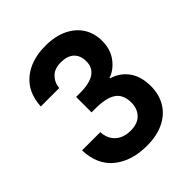

<svg xmlns="http://www.w3.org/2000/svg" viewBox="-206 -876 1011 1011"><g transform="rotate(-45 299.5 -370.5)"><path d="M55 -537Q60 -637 125.5 -691.5Q191 -746 298 -746Q371 -746 423 -720.5Q475 -695 501.5 -651.5Q528 -608 528 -553Q528 -490 495.5 -446.5Q463 -403 418 -388V-384Q476 -366 508.5 -320Q541 -274 541 -202Q541 -142 513.5 -95Q486 -48 432.5 -21.5Q379 5 304 5Q191 5 120 -52Q49 -109 45 -220H181Q183 -171 214.5 -141.5Q246 -112 301 -112Q352 -112 379.5 -140.5Q407 -169 407 -214Q407 -274 369 -300Q331 -326 251 -326H222V-441H251Q393 -441 393 -536Q393 -579 367.5 -603Q342 -627 294 -627Q247 -627 221.5 -601.5Q196 -576 192 -537Z"/></g></svg>

Font: MSTAGE SemiBold
Style: Regular
Weight: 600
Designer: Ninad Kale (Devanagari), Jonny Pinhorn (Latin)
Foundry: Indian Type Foundry
Version: 4.004